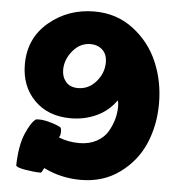

<svg xmlns="http://www.w3.org/2000/svg" viewBox="-52 -760 772 825"><g transform="rotate(5 334.0 -348.0)"><path d="M44 -459Q44 -572 127 -641.5Q210 -711 323 -711Q419 -711 491 -656Q563 -601 598 -518.5Q633 -436 633 -341Q633 -248 599.5 -169Q566 -90 494.5 -37.5Q423 15 326 15Q240 15 166 -22Q165 -21 162.5 -15.5Q160 -10 157 -5.5Q154 -1 153 -1Q125 -1 86 -7.5Q47 -14 45 -23Q47 -109 69 -160.5Q91 -212 112 -227Q117 -228 127 -228Q148 -228 179.5 -218.5Q211 -209 221 -201Q224 -194 224 -185Q224 -166 217 -159Q257 -142 306 -142Q349 -142 381 -159.5Q413 -177 429 -205Q445 -233 452 -260Q459 -287 459 -312Q459 -332 455 -339Q423 -293 371.5 -269Q320 -245 260 -245Q162 -245 103 -305Q44 -365 44 -459ZM210 -450Q210 -419 228 -398Q246 -377 280 -377Q326 -377 358 -414Q390 -451 390 -497Q390 -532 369.5 -551Q349 -570 318 -570Q273 -570 241.5 -532Q210 -494 210 -450Z"/></g></svg>

Font: Gorditas
Style: Bold
Weight: 700
Designer: Gustavo Dipre (gbrenda1987@gmail.com)
Foundry: Gustavo Dipre (gbrenda1987@gmail.com)
Version: Version 001.001